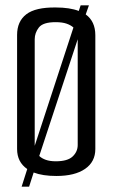

<svg xmlns="http://www.w3.org/2000/svg" viewBox="-20 -655 422 719"><path d="M61 44 82 -22Q44 -48 44 -97V-524Q44 -575 78.5 -601.5Q113 -628 189 -627Q241 -627 275 -614L282 -635H313L301 -601Q337 -575 337 -523V-97Q337 -49 298.5 -22.5Q260 4 191 4Q140 4 106 -9L89 44ZM110 -112Q110 -112 110 -109L255 -552Q245 -561 229 -566.5Q213 -572 188 -572Q141 -572 125.5 -552Q110 -532 110 -508ZM189 -51Q233 -51 252 -69Q271 -87 271 -112V-507V-508L127 -71Q136 -62 151.5 -56.5Q167 -51 189 -51Z"/></svg>

Font: Smooch Sans Medium
Style: Regular
Weight: 500
Designer: Robert E. Leuschke
Foundry: Robert E. Leuschke
Version: Version 1.010; ttfautohint (v1.8.3)